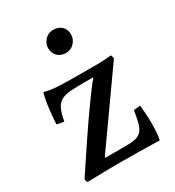

<svg xmlns="http://www.w3.org/2000/svg" viewBox="-163 -756 777 854"><g transform="rotate(-30 225.5 -328.5)"><path d="M181 -600Q181 -623 198 -641.5Q215 -660 240 -660Q266 -660 283 -645Q300 -630 300 -602Q300 -579 283 -560.5Q266 -542 240 -542Q214 -542 197.5 -558Q181 -574 181 -600ZM408 -174Q410 -149 411.5 -128.5Q413 -108 413 -84Q413 -26 406 3Q290 0 205 0Q180 0 151.5 0.5Q123 1 98.5 1.5Q74 2 56.5 2.5Q39 3 35 3Q30 -5 30 -15Q91 -107 133.5 -170Q176 -233 205 -273.5Q234 -314 250.5 -336.5Q267 -359 275.5 -369.5Q284 -380 286.5 -382Q289 -384 289 -384Q289 -386 288 -387Q287 -387 286.5 -387.5Q286 -388 285 -388H247Q203 -388 174 -386Q145 -384 126.5 -374Q108 -364 97.5 -342.5Q87 -321 80 -281L44 -288Q44 -305 46 -323.5Q48 -342 50 -363Q55 -408 65 -442Q94 -433 138 -431Q182 -429 231 -429H291Q306 -429 318 -429Q330 -429 342.5 -429Q355 -429 370 -430Q385 -431 407 -433Q409 -429 410.5 -423.5Q412 -418 412 -415L158 -56Q157 -53 158 -52Q159 -51 162 -51H264Q296 -51 315 -56Q334 -61 345 -74.5Q356 -88 362 -111.5Q368 -135 374 -171Z"/></g></svg>

Font: Lusitana
Style: Regular
Weight: 400
Designer: Ana Paula Megda
Foundry: Ana Paula Megda
Version: Version 1.000; ttfautohint (v1.1) -l 8 -r 50 -G 200 -x 14 -D